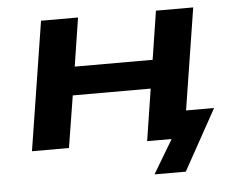

<svg xmlns="http://www.w3.org/2000/svg" viewBox="-47 -549 896 734"><g transform="rotate(-5 400.5 -182.5)"><path d="M517 129 594 0H511L528 -104H766L637 129ZM58 0 136 -494H278L249 -308H548L577 -494H720L642 0H500L531 -199H232L200 0Z"/></g></svg>

Font: Nunito Sans 10pt Expanded
Style: Bold Italic
Weight: 700
Width: 7
Italic angle: -9°
Designer: Vernon Adams
Foundry: Vernon Adams
Version: Version 3.101;gftools[0.9.27]